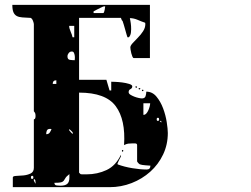

<svg xmlns="http://www.w3.org/2000/svg" viewBox="-20 -767 1040 794"><path d="M440 -429Q442 -429 456 -428.5Q470 -428 485.5 -426Q501 -424 514 -420Q527 -416 527 -410Q527 -402 519.5 -398.5Q512 -395 512 -386Q512 -380 519 -375.5Q526 -371 535 -367.5Q544 -364 553 -362Q562 -360 567 -360Q579 -360 582 -369.5Q585 -379 585 -388Q610 -388 627 -367.5Q644 -347 654.5 -319Q665 -291 669.5 -262Q674 -233 674 -217Q674 -169 654.5 -128Q635 -87 601.5 -57Q568 -27 524.5 -10Q481 7 433 7H33V-33Q33 -39 46.5 -39.5Q60 -40 76.5 -41.5Q93 -43 106.5 -49.5Q120 -56 120 -73V-273Q125 -275 126 -278.5Q127 -282 127 -286Q127 -293 126 -297Q125 -301 120 -307V-667Q120 -671 116.5 -680.5Q113 -690 107 -693Q87 -694 72.5 -695Q58 -696 49 -701Q40 -706 35.5 -716.5Q31 -727 31 -747H600V-527H533Q530 -527 527.5 -533Q525 -539 523 -546.5Q521 -554 520 -561.5Q519 -569 519 -571Q519 -578 528.5 -588.5Q538 -599 550 -611Q562 -623 571.5 -637.5Q581 -652 581 -667Q581 -671 580 -673Q565 -678 549 -685Q533 -692 517 -692Q517 -692 519 -682Q521 -672 522 -659Q523 -646 521.5 -633Q520 -620 513 -613H507Q506 -615 503.5 -624Q501 -633 498 -643.5Q495 -654 492 -664.5Q489 -675 487 -680Q483 -683 482 -688Q481 -691 480 -693H307V-437H420L433 -393H440ZM407 -713Q409 -713 410.5 -717.5Q412 -722 413 -727L415 -741L407 -740Q402 -738 395 -734.5Q388 -731 382 -728Q374 -724 367 -720V-713ZM287 -660H266Q266 -650 272 -636.5Q278 -623 280 -613H287ZM289 -518Q289 -519 289.5 -525Q290 -531 289 -537.5Q288 -544 285.5 -549Q283 -554 277 -554Q269 -554 264 -547.5Q259 -541 259 -534Q259 -521 269 -519.5Q279 -518 289 -518ZM213 -435Q198 -435 198 -420H213ZM547 -407Q546 -404 543.5 -404Q541 -404 540 -407Q539 -410 543 -410Q547 -410 547 -407ZM560 -400Q559 -397 556.5 -397Q554 -397 553 -400Q553 -403 557 -403Q561 -403 560 -400ZM573 -393Q573 -390 570 -390Q567 -390 567 -393Q566 -396 570 -396Q574 -396 573 -393ZM480 -120Q480 -119 477.5 -115Q475 -111 473 -106.5Q471 -102 469 -98Q467 -94 467 -93Q466 -93 466 -90Q466 -88 467 -87Q494 -77 527 -71.5Q560 -66 587 -66Q602 -66 602 -82Q600 -82 594 -82.5Q588 -83 581 -83.5Q574 -84 568 -85Q562 -86 560 -87Q557 -87 552 -92.5Q547 -98 547 -100V-167Q547 -174 538 -174Q529 -174 527 -174Q517 -174 510 -173Q503 -172 493 -167Q500 -272 458.5 -328Q417 -384 307 -384V-53L313 -47Q314 -46 323.5 -46Q333 -46 338 -46Q383 -46 421 -64Q459 -82 480 -127ZM573 -340V-292Q580 -292 585 -297.5Q590 -303 593.5 -311Q597 -319 599 -327Q601 -335 601 -340ZM633 -267Q638 -267 638 -273.5Q638 -280 633 -280Q628 -280 628 -273.5Q628 -267 633 -267ZM647 -267H640L647 -260ZM193 -233Q191 -234 187 -234Q177 -234 174 -227.5Q171 -221 171 -212Q181 -212 185.5 -218.5Q190 -225 193 -233ZM281 -217Q281 -219 280 -220Q279 -222 273.5 -227Q268 -232 267 -233Q266 -232 266 -230Q266 -227 267 -227Q268 -225 273 -220Q278 -215 280 -213Q281 -214 281 -217ZM487 -140Q484 -139 484 -143Q484 -147 487 -147Q490 -146 490 -143.5Q490 -141 487 -140ZM267 -47Q254 -37 250.5 -30.5Q247 -24 243.5 -19.5Q240 -15 232.5 -13Q225 -11 205 -11Q205 -1 215 0Q225 1 230 1Q249 1 258 -6.5Q267 -14 267 -33ZM113 -27Q118 -27 118 -33.5Q118 -40 113 -40Q108 -40 108 -33.5Q108 -27 113 -27ZM127 -13Q127 -18 126 -21.5Q125 -25 120 -27V-20Q121 -18 123.5 -13Q126 -8 127 -7Z"/></svg>

Font: Genkaimincho
Style: Regular
Weight: 800
Designer: Dr. Ken Lunde (project architect, glyph set definition & overall production); Masataka HATTORI \u670D \u90E8 \u6B63 \u8C
Foundry: Adobe Systems Incorporated
Version: Version 1.00